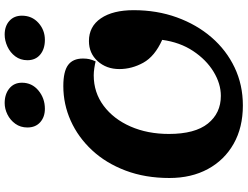

<svg xmlns="http://www.w3.org/2000/svg" viewBox="-136 -874 1035 802"><g transform="rotate(-90 381.0 -472.5)"><path d="M342 25Q250 25 182 -13.5Q114 -52 76.5 -121Q39 -190 39 -282Q39 -383 70 -465Q101 -547 155 -605Q209 -663 278 -694Q347 -725 423 -725Q484 -725 511 -705Q538 -685 538 -643Q538 -628 535.5 -616.5Q533 -605 526 -590Q515 -593 498 -595.5Q481 -598 468 -598Q396 -598 340.5 -556.5Q285 -515 254 -444Q223 -373 223 -284Q223 -175 266.5 -121Q310 -67 382 -67Q433 -67 483 -97.5Q533 -128 569.5 -183Q606 -238 616 -312Q547 -343 520.5 -391Q494 -439 494 -491Q494 -545 527 -581.5Q560 -618 611 -618Q672 -618 706 -568Q740 -518 740 -431Q740 -334 710 -251Q680 -168 626.5 -106Q573 -44 500.5 -9.5Q428 25 342 25ZM616 -802Q578 -802 554.5 -821.5Q531 -841 531 -875Q531 -904 547 -925.5Q563 -947 588 -958.5Q613 -970 638 -970Q673 -970 695 -950.5Q717 -931 717 -898Q717 -856 687 -829Q657 -802 616 -802ZM328 -802Q294 -802 272 -821.5Q250 -841 250 -875Q250 -904 265.5 -925.5Q281 -947 304.5 -958.5Q328 -970 352 -970Q389 -970 413 -950.5Q437 -931 437 -898Q437 -856 404.5 -829Q372 -802 328 -802Z"/></g></svg>

Font: Lemonada SemiBold
Style: Regular
Weight: 600
Designer: Mohamed Gaber (Arabic), Eduardo Tunni (Latin)
Foundry: Kief Type Foundry
Version: Version 4.005; ttfautohint (v1.8.3)